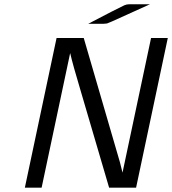

<svg xmlns="http://www.w3.org/2000/svg" viewBox="-20 -870 798 890"><path d="M95.2 0 242.2 -693.8H368.2L536.1 -117.2L547.9 -69.8L680.2 -693.8H757.8L610.8 0H485.8L353 -452.1Q318.8 -565.9 305.2 -624L172.9 0ZM389.2 -759.8Q436 -783.7 495.1 -814.9Q545.9 -840.8 556.4 -845.5Q566.9 -850.1 577.1 -850.1H674.8L500 -771L476.1 -761.2L460.9 -759.8Z"/></svg>

Font: CMU Sans Serif
Style: Oblique
Weight: 500
Italic angle: -12°
Version: Version 0.7.0